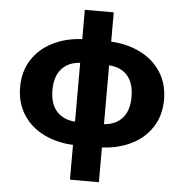

<svg xmlns="http://www.w3.org/2000/svg" viewBox="-59 -768 974 1018"><g transform="rotate(5 427.5 -259.0)"><path d="M351 8Q265 4 195.5 -30Q126 -64 85.5 -126.5Q45 -189 45 -273Q45 -358 85.5 -420Q126 -482 195.5 -516.5Q265 -551 351 -555V-711H505V-555Q590 -551 660 -516.5Q730 -482 770.5 -419.5Q811 -357 811 -273Q811 -189 770.5 -126.5Q730 -64 660.5 -30Q591 4 505 8V193H351ZM351 -116V-429Q288 -425 252.5 -385Q217 -345 217 -273Q217 -200 252.5 -160Q288 -120 351 -116ZM638 -273Q638 -345 603.5 -385Q569 -425 505 -429V-116Q567 -120 602.5 -159.5Q638 -199 638 -273Z"/></g></svg>

Font: Nebula Sans Bold
Style: Regular
Weight: 700
Designer: Paul D. Hunt for Adobe (as Source Sans)
Foundry: Nebula Entertainment & Broadcasting LLC
Version: Version 1.010